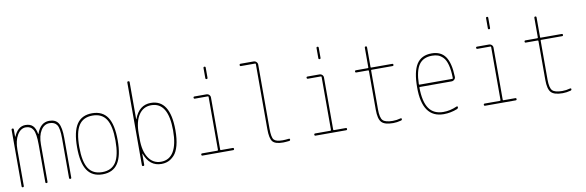

<svg xmlns="http://www.w3.org/2000/svg" viewBox="-52 -1211 5104 1673"><g transform="rotate(-10 2500.0 -375.0)"><path d="M35.2 -9.8V-509.8Q35.2 -519.5 44.9 -519.5Q54.7 -519.5 54.7 -509.8V-446.3Q54.7 -445.3 55.7 -445.3Q57.6 -445.3 57.6 -446.3Q93.8 -530.3 160.2 -530.3Q202.1 -530.3 225.1 -507.8Q248 -485.4 256.8 -434.6Q256.8 -433.6 257.8 -433.6Q259.8 -433.6 259.8 -434.6Q292 -529.3 370.1 -530.3Q427.7 -530.3 451.2 -491.7Q474.6 -453.1 474.6 -360.4V-9.8Q474.6 0 464.8 0Q455.1 0 455.1 -9.8V-360.4Q455.1 -449.2 435.1 -479.5Q415 -509.8 370.1 -509.8Q322.3 -509.8 293.5 -463.4Q264.6 -417 264.6 -339.8V-9.8Q264.6 0 254.9 0Q245.1 0 245.1 -9.8V-339.8Q245.1 -439.5 224.6 -474.6Q204.1 -509.8 160.2 -509.8Q114.3 -509.8 84.5 -460Q54.7 -410.2 54.7 -330.1V-9.8Q54.7 0 44.9 0Q35.2 0 35.2 -9.8Z M871.6 -449.7Q833 -509.8 750 -509.8Q667 -509.8 628.4 -449.7Q589.8 -389.6 589.8 -259.8Q589.8 -129.9 628.4 -69.8Q667 -9.8 750 -9.8Q833 -9.8 871.6 -69.8Q910.2 -129.9 910.2 -259.8Q910.2 -389.6 871.6 -449.7ZM885.7 -56.2Q841.8 9.8 750 9.8Q658.2 9.8 614.3 -56.2Q570.3 -122.1 570.3 -260.3Q570.3 -398.4 614.3 -464.4Q658.2 -530.3 750 -530.3Q841.8 -530.3 885.7 -464.4Q929.7 -398.4 929.7 -260.3Q929.7 -122.1 885.7 -56.2Z M1120.1 -285.2V-235.4Q1120.1 -128.9 1160.2 -69.3Q1200.2 -9.8 1269.5 -9.8Q1343.8 -9.8 1381.8 -73.2Q1419.9 -136.7 1419.9 -259.8Q1419.9 -509.8 1269.5 -509.8Q1199.2 -509.8 1159.7 -450.7Q1120.1 -391.6 1120.1 -285.2ZM1099.6 -9.8V-740.2Q1099.6 -750 1109.9 -750Q1120.1 -750 1120.1 -740.2V-414.1Q1120.1 -413.1 1121.1 -413.1Q1123 -413.1 1123 -415Q1166 -530.3 1269.5 -530.3Q1439.5 -530.3 1440.4 -259.8Q1440.4 -179.7 1425.3 -124Q1410.2 -68.4 1383.8 -40.5Q1357.4 -12.7 1330.1 -1.5Q1302.7 9.8 1269.5 9.8Q1166 9.8 1123 -105.5Q1123 -107.4 1121.1 -107.4Q1120.1 -107.4 1120.1 -106.4V-9.8Q1120.1 0 1109.9 0Q1099.6 0 1099.6 -9.8Z M1634.8 0Q1625 0 1625 -9.8Q1625 -19.5 1634.8 -19.5H1769.5Q1774.4 -19.5 1775.4 -25.4V-495.1Q1775.4 -500 1769.5 -500H1655.3Q1645.5 -500 1645 -509.8Q1644.5 -519.5 1655.3 -519.5H1759.8Q1774.4 -519.5 1784.7 -509.8Q1794.9 -500 1794.9 -485.4V-25.4Q1794.9 -20.5 1799.8 -19.5H1905.3Q1915 -19.5 1915 -9.8Q1915 0 1905.3 0ZM1775.4 -660.2V-750Q1775.4 -759.8 1785.2 -759.8Q1794.9 -759.8 1794.9 -750V-660.2Q1794.9 -650.4 1785.2 -650.4Q1775.4 -650.4 1775.4 -660.2Z M2099.6 -710Q2089.8 -710 2089.8 -720.2Q2089.8 -730.5 2099.6 -730.5H2214.8Q2229.5 -730.5 2239.7 -720.2Q2250 -710 2250 -695.3V-129.9Q2250 -52.7 2268.6 -31.2Q2287.1 -9.8 2345.7 -9.8Q2367.2 -9.8 2401.4 -13.7Q2405.3 -14.6 2407.7 -11.7Q2410.2 -8.8 2410.2 -4.9Q2410.2 3.9 2400.4 5.9Q2364.3 9.8 2345.7 9.8Q2277.3 9.8 2253.9 -18.1Q2230.5 -45.9 2230.5 -129.9V-705.1Q2230.5 -710 2224.6 -710Z M2634.8 0Q2625 0 2625 -9.8Q2625 -19.5 2634.8 -19.5H2769.5Q2774.4 -19.5 2775.4 -25.4V-495.1Q2775.4 -500 2769.5 -500H2655.3Q2645.5 -500 2645 -509.8Q2644.5 -519.5 2655.3 -519.5H2759.8Q2774.4 -519.5 2784.7 -509.8Q2794.9 -500 2794.9 -485.4V-25.4Q2794.9 -20.5 2799.8 -19.5H2905.3Q2915 -19.5 2915 -9.8Q2915 0 2905.3 0ZM2775.4 -660.2V-750Q2775.4 -759.8 2785.2 -759.8Q2794.9 -759.8 2794.9 -750V-660.2Q2794.9 -650.4 2785.2 -650.4Q2775.4 -650.4 2775.4 -660.2Z M3080.1 -480.5Q3070.3 -480.5 3070.3 -490.2Q3070.3 -500 3080.1 -500H3184.6Q3189.5 -500 3190.4 -504.9V-679.7Q3190.4 -689.5 3200.2 -689.9Q3210 -690.4 3210 -679.7V-504.9Q3210 -500 3214.8 -500H3400.4Q3410.2 -500 3410.2 -490.2Q3410.2 -480.5 3400.4 -480.5H3214.8Q3210 -480.5 3210 -474.6V-129.9Q3210 -57.6 3231.9 -33.7Q3253.9 -9.8 3320.3 -9.8Q3355.5 -9.8 3389.6 -19.5Q3393.6 -20.5 3397 -18.6Q3400.4 -16.6 3400.4 -12.7Q3400.4 -2.9 3390.6 0Q3353.5 9.8 3320.3 9.8Q3245.1 9.8 3217.8 -20Q3190.4 -49.8 3190.4 -129.9V-474.6Q3190.4 -479.5 3184.6 -480.5Z M3753.9 -509.8Q3675.8 -509.8 3638.7 -456.5Q3601.6 -403.3 3598.6 -286.1Q3598.6 -280.3 3604.5 -280.3H3892.6Q3898.4 -280.3 3899.4 -285.2Q3898.4 -356.4 3885.7 -403.3Q3873 -450.2 3851.1 -472.2Q3829.1 -494.1 3806.6 -502Q3784.2 -509.8 3753.9 -509.8ZM3768.6 9.8Q3578.1 9.8 3579.1 -259.8Q3579.1 -399.4 3621.1 -464.8Q3663.1 -530.3 3753.9 -530.3Q3835.9 -530.3 3875.5 -473.6Q3915 -417 3918.9 -294.9Q3919.9 -281.2 3909.2 -270.5Q3898.4 -259.8 3883.8 -259.8H3604.5Q3599.6 -259.8 3598.6 -255.9Q3599.6 -129.9 3641.1 -69.8Q3682.6 -9.8 3768.6 -9.8Q3828.1 -9.8 3887.7 -36.1Q3891.6 -38.1 3895.5 -36.1Q3899.4 -34.2 3899.4 -30.3Q3899.4 -19.5 3888.7 -13.7Q3829.1 9.8 3768.6 9.8Z M4134.8 0Q4125 0 4125 -9.8Q4125 -19.5 4134.8 -19.5H4269.5Q4274.4 -19.5 4275.4 -25.4V-495.1Q4275.4 -500 4269.5 -500H4155.3Q4145.5 -500 4145 -509.8Q4144.5 -519.5 4155.3 -519.5H4259.8Q4274.4 -519.5 4284.7 -509.8Q4294.9 -500 4294.9 -485.4V-25.4Q4294.9 -20.5 4299.8 -19.5H4405.3Q4415 -19.5 4415 -9.8Q4415 0 4405.3 0ZM4275.4 -660.2V-750Q4275.4 -759.8 4285.2 -759.8Q4294.9 -759.8 4294.9 -750V-660.2Q4294.9 -650.4 4285.2 -650.4Q4275.4 -650.4 4275.4 -660.2Z M4580.1 -480.5Q4570.3 -480.5 4570.3 -490.2Q4570.3 -500 4580.1 -500H4684.6Q4689.5 -500 4690.4 -504.9V-679.7Q4690.4 -689.5 4700.2 -689.9Q4710 -690.4 4710 -679.7V-504.9Q4710 -500 4714.8 -500H4900.4Q4910.2 -500 4910.2 -490.2Q4910.2 -480.5 4900.4 -480.5H4714.8Q4710 -480.5 4710 -474.6V-129.9Q4710 -57.6 4731.9 -33.7Q4753.9 -9.8 4820.3 -9.8Q4855.5 -9.8 4889.6 -19.5Q4893.6 -20.5 4897 -18.6Q4900.4 -16.6 4900.4 -12.7Q4900.4 -2.9 4890.6 0Q4853.5 9.8 4820.3 9.8Q4745.1 9.8 4717.8 -20Q4690.4 -49.8 4690.4 -129.9V-474.6Q4690.4 -479.5 4684.6 -480.5Z"/></g></svg>

Font: Rounded-X Mgen+ 2m thin
Style: Regular
Weight: 100
Designer: [Source Han Sans]
Ryoko NISHIZUKA  (kana & ideographs); Paul D. Hunt (Latin, Greek & Cyrillic); Wenlong ZHANG  (bopomofo
Version: Version 1.059.20150602